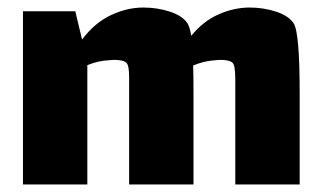

<svg xmlns="http://www.w3.org/2000/svg" viewBox="-20 -490 854 510"><path d="M776 -242V0H605V-225V-279Q605 -316 598 -323Q590 -331 564 -331L552 -330Q521 -328 493 -316Q494 -295 494 -242V0H323V-225V-285Q323 -316 316 -323Q308 -331 282 -331L270 -330Q242 -329 212 -317V0H41V-460H180L198 -385Q231 -429 274 -449.5Q317 -470 361 -470Q398 -470 431.5 -459Q465 -448 478 -428Q484 -419 488 -395Q520 -434 561 -452Q602 -470 643 -470Q680 -470 713.5 -459Q747 -448 760 -428Q776 -404 776 -242Z"/></svg>

Font: Lalezar
Style: Regular
Weight: 400
Designer: Borna Izadpanah
Foundry: Borna Izadpanah
Version: Version 1.003